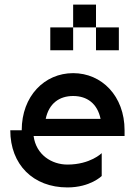

<svg xmlns="http://www.w3.org/2000/svg" viewBox="-20 -820 565 840"><path d="M75 -250H25C25 -100 125 0 275 0C375 0 425 -50 425 -50V-150C425 -150 375 -100 275 -100C207 -100 138 -142 127 -225H525V-250C525 -400 425 -500 300 -500C175 -500 75 -400 75 -250ZM180 -300C194 -367 239 -400 300 -400C361 -400 406 -367 420 -300ZM200 -600H300V-700H200ZM300 -700H400V-800H300ZM400 -600H500V-700H400Z"/></svg>

Font: LS-VG5000 Shifted
Style: Regular
Weight: 400
Designer: Justin Bihan, 2021
Foundry: Justin Bihan, 2021
Version: Version 1.000;Glyphs 3.1.2 (3151)